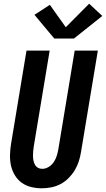

<svg xmlns="http://www.w3.org/2000/svg" viewBox="-20 -1008 572 1036"><path d="M205 8Q176 8 147.5 1Q119 -6 96.5 -22.5Q74 -39 59.5 -63.5Q45 -88 39 -116Q33 -144 34 -174Q35 -204 40 -234L123 -735H248L162 -217Q160 -204 159 -191.5Q158 -179 158 -166.5Q158 -154 160.5 -142Q163 -130 168.5 -119.5Q174 -109 184.5 -103Q195 -97 208 -97Q226 -97 243 -107.5Q260 -118 270.5 -134Q281 -150 286.5 -168Q292 -186 295 -204L383 -735H508L417 -187Q413 -162 405 -137Q397 -112 383 -89Q369 -66 349.5 -46.5Q330 -27 306 -14.5Q282 -2 256 3Q230 8 205 8ZM379 -800H273L166 -928L249 -982L335 -861L461 -988L532 -922Z"/></svg>

Font: Iosevka Curly XBdObl
Style: Regular
Weight: 800
Italic angle: -9°
Monospace: yes
Designer: Belleve Invis
Foundry: Belleve Invis
Version: Version 11.1.0; ttfautohint (v1.8.3)